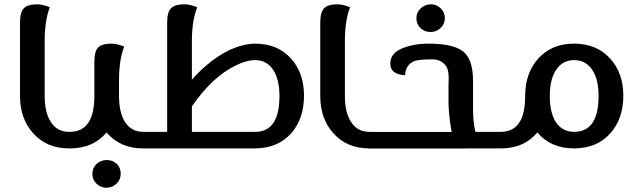

<svg xmlns="http://www.w3.org/2000/svg" viewBox="-20 -691 2925 894"><path d="M306.2 -77.1V0H301.3Q196.3 0 133.3 -71.8Q73.2 -139.2 73.2 -244.1V-585Q73.2 -634.8 91.3 -652.8Q108.9 -670.9 153.3 -670.9Q179.2 -670.9 211.9 -657.2Q188 -595.2 188 -500V-244.1Q188 -169.9 214.8 -126Q244.1 -77.1 301.3 -77.1Z M651.4 -77.1V0H646Q539.1 0 476.1 -74.2Q414.1 0 306.2 0H301.3V-77.1H305.2Q419.4 -77.1 419.4 -244.1V-401.9Q419.4 -452.1 437 -470.2Q455.1 -487.8 498 -487.8Q525.4 -487.8 558.1 -474.1Q534.2 -412.1 534.2 -316.9V-244.1Q534.2 -169.9 560.1 -126Q590.3 -77.1 647.5 -77.1ZM523.4 71.8Q542 89.8 542 118.2Q542 146 522.5 164.1Q502.4 183.1 475.1 183.1Q448.2 183.1 429.2 164.1Q410.2 146 410.2 118.2Q410.2 90.8 430.2 71.8Q450.2 54.2 477.1 54.2Q504.4 54.2 523.4 71.8Z M1168.5 -77.1Q1281.2 -77.1 1281.2 -244.1Q1281.2 -317.9 1254.4 -361.8Q1224.6 -411.1 1167.5 -411.1Q1128.4 -411.1 1077.6 -386.2Q969.2 -334 873.5 -195.8V-77.1ZM1167.5 -487.8Q1273.4 -487.8 1336.4 -417Q1395.5 -350.1 1395.5 -245.1Q1395.5 -140.1 1337.4 -71.8Q1274.4 -1 1168.5 0H644.5V-77.1H758.3V-585Q758.3 -634.8 776.4 -652.8Q794.4 -670.9 838.4 -670.9Q865.2 -670.9 898.4 -657.2Q873.5 -595.2 873.5 -500V-319.8Q904.3 -355 937.5 -383.8Q993.7 -432.1 1050.3 -459Q1112.3 -486.8 1167.5 -487.8Z M1704.1 -77.1V0H1699.2Q1594.2 0 1531.2 -71.8Q1471.2 -139.2 1471.2 -244.1V-585Q1471.2 -634.8 1489.3 -652.8Q1506.8 -670.9 1551.3 -670.9Q1577.1 -670.9 1609.9 -657.2Q1585.9 -595.2 1585.9 -500V-244.1Q1585.9 -169.9 1612.8 -126Q1642.1 -77.1 1699.2 -77.1Z M1938 -560.1Q1918.9 -578.1 1918.9 -606Q1918.9 -633.8 1939 -651.9Q1959 -670.9 1986.3 -670.9Q2013.2 -670.9 2032.2 -651.9Q2051.3 -633.8 2051.3 -606Q2051.3 -579.1 2031.2 -560.1Q2011.2 -542 1984.4 -542Q1957 -542 1938 -560.1ZM2193.4 -77.1H2314V0H2152.8Q2147 0.5 2141.1 0.5H1696.3V-76.7H2083Q2071.8 -137.2 2068.4 -204.1V-297.9Q2069.3 -311.5 2069.3 -322.8Q2069.3 -352.1 2064 -368.7Q2057.6 -389.6 2034.7 -404.3Q2018.1 -414.6 1990.2 -414.6Q1926.3 -414.6 1906.2 -405.3Q1868.2 -387.2 1866.2 -340.8Q1797.4 -344.7 1797.4 -394Q1797.4 -440.9 1846.2 -462.9Q1900.9 -487.8 1975.6 -487.8Q2092.8 -487.8 2138.7 -449.7Q2182.6 -412.6 2182.6 -313.5V-179.7Q2182.6 -126.5 2193.4 -77.1Z M2653.3 -77.1Q2767.1 -77.1 2767.1 -244.1Q2767.1 -317.9 2740.2 -361.8Q2710 -411.1 2653.3 -411.1Q2597.2 -411.1 2566.9 -361.8Q2540 -317.9 2540 -244.1Q2540 -169.9 2565.9 -126Q2596.2 -77.1 2653.3 -77.1ZM2653.3 -487.8Q2759.3 -487.8 2822.3 -417Q2882.3 -350.1 2882.3 -245.1Q2882.3 -139.2 2823.2 -71.8Q2760.3 0 2651.9 0Q2544.9 0 2481.9 -74.2Q2419.9 0 2312 0H2307.1V-77.1H2312Q2425.3 -77.1 2425.3 -244.1V-245.1Q2425.3 -349.1 2484.9 -417Q2547.9 -487.8 2653.3 -487.8Z"/></svg>

Font: Sukar
Style: Bold
Weight: 700
Designer: Dario Muhafara - Ghiath Alsory
Foundry: Dario Muhafara - Ghiath Alsory
Version: Version 1.00 March 27, 2016, initial release